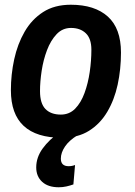

<svg xmlns="http://www.w3.org/2000/svg" viewBox="-20 -572 570 811"><path d="M242 10Q26 10 26 -191Q26 -257 40 -321.5Q54 -386 84 -438Q114 -490 162 -521Q210 -552 279 -552Q380 -552 435.5 -502Q491 -452 491 -350Q491 -279 477 -214.5Q463 -150 433 -99.5Q403 -49 356 -19.5Q309 10 242 10ZM237 -88Q273 -88 297.5 -113Q322 -138 337 -179Q352 -220 359 -268Q366 -316 366 -362Q366 -409 342.5 -431.5Q319 -454 280 -454Q244 -454 219 -427.5Q194 -401 178.5 -360Q163 -319 156 -273Q149 -227 149 -187Q149 -135 172 -111.5Q195 -88 237 -88ZM234 -15 308 -1Q272 21 254.5 47Q237 73 237 98Q237 130 270 130Q284 130 297 125L290 207Q276 212 260.5 215.5Q245 219 228 219Q183 219 158 196Q133 173 133 135Q133 93 160 55.5Q187 18 234 -15Z"/></svg>

Font: Georama SemiBold
Style: Italic
Weight: 600
Italic angle: -9°
Designer: Jean-Baptiste Levee
Foundry: Production Type
Version: Version 1.000